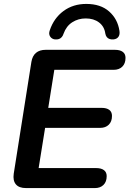

<svg xmlns="http://www.w3.org/2000/svg" viewBox="-20 -959 660 979"><path d="M113 0Q77 0 61 -19Q45 -38 50 -73L140 -643Q145 -674 163.5 -689.5Q182 -705 213 -705H566Q592 -705 606 -694.5Q620 -684 620 -664Q620 -635 603.5 -619Q587 -603 560 -603H257L226 -409H498Q524 -409 537.5 -398.5Q551 -388 551 -368Q551 -339 534.5 -323Q518 -307 491 -307H210L177 -102H470Q496 -102 510 -91.5Q524 -81 524 -61Q524 -32 507.5 -16Q491 0 464 0ZM260 -758Q244 -760 235.5 -773Q227 -786 234 -805Q255 -867 304 -903Q353 -939 420 -939Q493 -939 536.5 -900.5Q580 -862 589 -802Q592 -783 584 -771.5Q576 -760 559 -758Q548 -757 539 -760Q530 -763 524.5 -770Q519 -777 517 -788Q512 -824 485 -844.5Q458 -865 417 -865Q379 -865 348.5 -845.5Q318 -826 304 -787Q301 -777 295 -770Q289 -763 280.5 -760Q272 -757 260 -758Z"/></svg>

Font: Nunito ExtraLight
Style: Italic
Weight: 200
Italic angle: -9°
Designer: Vernon Adams
Foundry: Vernon Adams
Version: Version 3.602